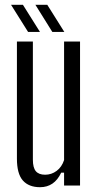

<svg xmlns="http://www.w3.org/2000/svg" viewBox="-20 -773 408 800"><path d="M147 7Q100 7 75.2 -21Q50.5 -49 50.5 -112V-600H117V-107.5Q117 -74.5 129.2 -59.8Q141.5 -45 168 -45Q194.5 -45 216 -61Q237.5 -77 247 -106V-600H313.5V0H247V-53.5H235Q220.5 -23 198.5 -8Q176.5 7 147 7ZM198 -640 127.5 -753H177L248 -640ZM97 -640 26 -753H75.5L146.5 -640Z"/></svg>

Font: Big Shoulders Display Thin
Style: Regular
Weight: 400
Version: Version 2.002